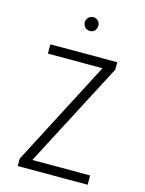

<svg xmlns="http://www.w3.org/2000/svg" viewBox="-126 -924 752 998"><g transform="rotate(15 250.0 -424.5)"><path d="M70 -605V-655H430V-615L135 -50H446V0H70V-40L364 -605ZM276 -786Q266 -775 250 -775Q234 -775 223.5 -786Q213 -797 213 -812Q213 -827 223.5 -838Q234 -849 250 -849Q266 -849 276 -838Q286 -827 286 -812Q286 -797 276 -786Z"/></g></svg>

Font: Lekton
Style: Regular
Weight: 400
Designer: Paolo Mazzetti, Luciano Perondi, Raffaele Flato, Elena Papassissa, Emilio Macchia, Michela Povoleri, Tobias Seemiller, R
Version: Version 34.000